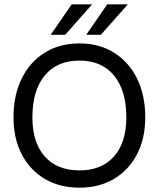

<svg xmlns="http://www.w3.org/2000/svg" viewBox="-20 -861 734 889"><path d="M572 -841 447 -700H379.5L476.5 -841ZM406.5 -841 282 -700H215L312 -841ZM42.5 -317.5Q42.5 -420.5 80.5 -497.5Q118.5 -574.5 187.2 -617.2Q256 -660 348 -660Q439 -660 507.8 -617.2Q576.5 -574.5 614.5 -497.5Q652.5 -420.5 652.5 -317.5Q652.5 -220 614.5 -146.8Q576.5 -73.5 507.8 -32.8Q439 8 348 8Q256 8 187.2 -32.8Q118.5 -73.5 80.5 -146.8Q42.5 -220 42.5 -317.5ZM565 -317.5Q565 -442 508 -511.2Q451 -580.5 348 -580.5Q244 -580.5 187 -511.2Q130 -442 130 -317.5Q130 -201.5 187 -136.8Q244 -72 348 -72Q451 -72 508 -136.8Q565 -201.5 565 -317.5Z"/></svg>

Font: Overused Grotesk
Style: Regular
Weight: 450
Version: Version 0.004